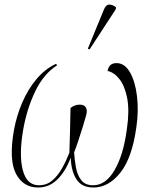

<svg xmlns="http://www.w3.org/2000/svg" viewBox="-20 -825 678 855"><path d="M150 10Q83 10 51 -51.5Q19 -113 42 -245Q54 -311 80 -370.5Q106 -430 144 -474.5Q182 -519 230 -541L234 -534Q174 -496 136.5 -417.5Q99 -339 83 -246Q64 -135 81.5 -67.5Q99 0 153 0Q188 0 213 -21.5Q238 -43 256.5 -76Q275 -109 289 -145Q291 -201 292 -247.5Q293 -294 294 -344Q312 -359 335 -359Q356 -359 363 -345.5Q370 -332 363 -309Q358 -291 348.5 -260Q339 -229 328.5 -197.5Q318 -166 310 -146Q312 -114 318 -80Q324 -46 341.5 -23Q359 0 395 0Q451 0 490.5 -68Q530 -136 545 -250Q557 -332 546.5 -387Q536 -442 512 -472.5Q488 -503 459 -509Q465 -544 499 -544Q535 -544 558.5 -503.5Q582 -463 590 -397Q598 -331 587 -257Q568 -121 515.5 -55.5Q463 10 396 10Q344 10 320.5 -26.5Q297 -63 295 -123Q272 -62 235.5 -26Q199 10 150 10ZM379 -605 371 -608 443 -783Q452 -805 467.5 -804.5Q483 -804 497 -792L495 -783Z"/></svg>

Font: Noto Serif Display Condensed ExtraLight
Style: Italic
Weight: 200
Width: 3
Italic angle: -12°
Designer: Monotype Design Team
Foundry: Monotype Imaging Inc.
Version: Version 2.009